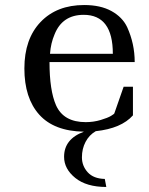

<svg xmlns="http://www.w3.org/2000/svg" viewBox="-20 -514 591 764"><path d="M235 110Q235 39 314 10Q195 8 136 -58Q77 -124 77 -241.5Q77 -359 141.5 -426.5Q206 -494 315 -494Q380 -494 423.5 -470Q467 -446 486 -406Q516 -340 516 -267H177Q177 -154 203 -95Q233 -28 321 -28Q352 -28 380.5 -36.5Q409 -45 422 -53Q435 -61 435 -63L472 -169H509V-55Q463 -3 361 8Q335 23 320.5 50.5Q306 78 306 112Q306 146 329 171.5Q352 197 397 198L403 230Q324 230 279.5 194Q235 158 235 110ZM313 -455Q228 -455 197 -377Q182 -342 179 -300H429Q429 -455 313 -455Z"/></svg>

Font: Ledger
Style: Regular
Weight: 400
Designer: Denis Masharov
Foundry: Denis Masharov
Version: 1.001